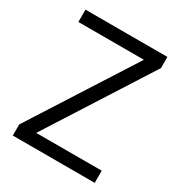

<svg xmlns="http://www.w3.org/2000/svg" viewBox="-174 -854 908 972"><g transform="rotate(30 280.0 -368.0)"><path d="M43 0V-65L426 -664H43V-736H522V-671L139 -71H522V0Z"/></g></svg>

Font: Exo Thin
Style: Regular
Weight: 400
Version: Version 2.000